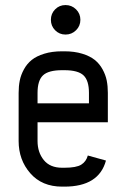

<svg xmlns="http://www.w3.org/2000/svg" viewBox="-20 -711 490 744"><path d="M193.6 -593.8Q177.2 -610.4 177.2 -634.3Q177.2 -658.2 193.6 -674.8Q210 -691.4 233.9 -691.4Q257.8 -691.4 274.7 -674.8Q291.5 -658.2 291.5 -634.3Q291.5 -610.4 274.7 -593.8Q257.8 -577.1 233.9 -577.1Q210 -577.1 193.6 -593.8ZM125.5 -237.3V-164.6Q125.5 -120.6 149.7 -90.8Q173.8 -61 220.7 -61H229.5Q275.9 -61 294.9 -73Q314 -85 320.3 -108.4L390.6 -88.9Q363.3 12.2 229.5 12.2H220.7Q142.6 12.2 97.4 -39.6Q52.2 -91.3 52.2 -164.6V-351.1Q52.2 -377 56.6 -398.9Q61 -420.9 72.8 -442.4Q84.5 -463.9 103 -478.8Q121.6 -493.7 151.6 -502.9Q181.6 -512.2 220.7 -512.2H229.5Q268.6 -512.2 298.6 -502.9Q328.6 -493.7 347.2 -478.8Q365.7 -463.9 377.4 -442.4Q389.2 -420.9 393.6 -398.9Q397.9 -377 397.9 -351.1V-237.3ZM324.7 -310.5V-351.1Q324.7 -398.9 303.7 -418.9Q282.7 -439 229.5 -439H220.7Q167.5 -439 146.5 -418.9Q125.5 -398.9 125.5 -351.1V-310.5Z"/></svg>

Font: Anka/Coder Narrow
Style: Regular
Weight: 400
Width: 3
Monospace: yes
Version: Version 001.100